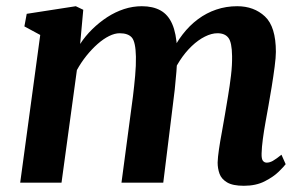

<svg xmlns="http://www.w3.org/2000/svg" viewBox="-20 -588 976 618"><path d="M248 -556.5 238 -446.5Q254.5 -472 277 -494Q299.5 -516 325.2 -532.8Q351 -549.5 379.2 -558.8Q407.5 -568 436.5 -568Q472 -568 496.5 -554.5Q521 -541 534.2 -511Q547.5 -481 550 -430.5Q550 -423.5 550 -415.8Q550 -408 549.5 -400Q549 -392 548 -383.5L529 -412Q545.5 -448.5 567.8 -477.2Q590 -506 617.2 -526.2Q644.5 -546.5 676.2 -557.2Q708 -568 743.5 -568Q797.5 -568 832.8 -535Q868 -502 868 -421Q868 -404 864 -373.2Q860 -342.5 854.5 -308.5Q849 -274.5 844 -247Q839.5 -222 834.5 -194.2Q829.5 -166.5 826 -140.2Q822.5 -114 822 -94Q821.5 -76.5 826.2 -70.5Q831 -64.5 838.5 -64.5Q848 -64.5 858.2 -70.2Q868.5 -76 886 -90L899.5 -59.5Q894 -52 877.2 -35.5Q860.5 -19 832.2 -4.5Q804 10 765 10Q729 10 710.8 -1Q692.5 -12 686.5 -29Q680.5 -46 680.5 -65Q681 -82 684.8 -107.5Q688.5 -133 694 -162Q699.5 -191 704 -219Q708.5 -246 714 -278.8Q719.5 -311.5 723.5 -345Q727.5 -378.5 727 -407.5Q726.5 -451.5 715.2 -466.2Q704 -481 680 -481Q661 -481 639.5 -470.2Q618 -459.5 597 -439.5Q576 -419.5 558.2 -392Q540.5 -364.5 528.5 -331.5L550.5 -408Q550 -385 547.8 -356.8Q545.5 -328.5 542.5 -300.2Q539.5 -272 536 -247L505.5 0H371L400 -218Q404 -245.5 408 -278.2Q412 -311 415 -344Q418 -377 417.5 -405.5Q416.5 -453 404.5 -467Q392.5 -481 365 -481Q349.5 -481 331.2 -472Q313 -463 294.2 -446.5Q275.5 -430 258.2 -408.5Q241 -387 227.5 -362.5L178 0H45L109.5 -475.5L58.5 -503L66 -543.5L224 -568Z"/></svg>

Font: Merriweather Light 18pt
Style: Bold Italic
Weight: 700
Italic angle: -7.8°
Version: Version 2.101